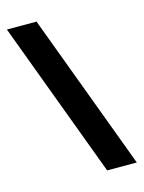

<svg xmlns="http://www.w3.org/2000/svg" viewBox="-110 -780 633 846"><g transform="rotate(-15 206.5 -357.0)"><path d="M141.1 -713.9 407.2 0H272L5.9 -713.9Z"/></g></svg>

Font: CAA NEO Sans
Style: Bold
Weight: 700
Version: Version 1.10